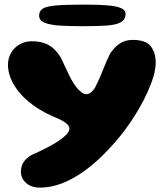

<svg xmlns="http://www.w3.org/2000/svg" viewBox="-20 -622 734 854"><path d="M157.5 212.5Q119.5 212.5 96.2 192Q73 171.5 73 142Q73 111.5 91.5 90.2Q110 69 145 56.5Q167 46 192.2 33Q217.5 20 239.5 5.5Q261.5 -9 275.2 -23.2Q289 -37.5 289 -51Q289 -62 273 -74.8Q257 -87.5 216 -104Q183.5 -118 153.8 -136.5Q124 -155 98.8 -177.2Q73.5 -199.5 55 -225Q36.5 -250.5 26 -278Q15.5 -305.5 15.5 -334Q15.5 -363 29.2 -386.8Q43 -410.5 67 -424.5Q91 -438.5 122 -438.5Q166.5 -438.5 197 -421.2Q227.5 -404 250.5 -366Q269.5 -326.5 285.2 -292.5Q301 -258.5 319 -235Q329.5 -221.5 341.8 -212.2Q354 -203 363 -203Q377 -203 389 -214.8Q401 -226.5 407.5 -242Q423 -272 438.2 -311.5Q453.5 -351 469.5 -383Q486 -409.5 510.5 -427Q535 -444.5 570.5 -444.5Q627.5 -444.5 650 -416.8Q672.5 -389 672.5 -343.5Q672.5 -316 662.8 -282.8Q653 -249.5 636.5 -213Q620 -176.5 599.5 -141Q579 -105.5 556.8 -73.2Q534.5 -41 514 -16Q476.5 30 434.5 71.2Q392.5 112.5 347 144.2Q301.5 176 253.8 194.2Q206 212.5 157.5 212.5ZM345.5 -505.5Q289 -505.5 245.8 -508.2Q202.5 -511 178.2 -521Q154 -531 154 -552.5Q154 -573 170 -583.5Q186 -594 229.8 -597.8Q273.5 -601.5 358 -601.5Q419 -601.5 459 -598Q499 -594.5 518.8 -585.8Q538.5 -577 538.5 -560Q538.5 -534.5 517 -522.8Q495.5 -511 452.8 -508.2Q410 -505.5 345.5 -505.5Z"/></svg>

Font: Gluten Thin
Style: Bold
Weight: 700
Version: Version 1.300